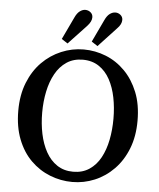

<svg xmlns="http://www.w3.org/2000/svg" viewBox="-60 -942 837 1009"><g transform="rotate(5 358.5 -437.5)"><path d="M359 16Q298 16 241 -6.5Q184 -29 139.5 -73Q95 -117 69.5 -182.5Q44 -248 44 -333Q44 -416 70 -481Q96 -546 140 -590.5Q184 -635 241 -659Q298 -683 359 -683Q420 -683 476.5 -660.5Q533 -638 577 -593.5Q621 -549 647 -484.5Q673 -420 673 -334Q673 -252 647.5 -187Q622 -122 577.5 -76.5Q533 -31 476.5 -7.5Q420 16 359 16ZM359 -38Q408 -38 444 -62Q480 -86 502.5 -127.5Q525 -169 535.5 -222Q546 -275 546 -334Q546 -392 535.5 -445Q525 -498 502.5 -539.5Q480 -581 444 -605Q408 -629 359 -629Q310 -629 274 -605Q238 -581 215 -539.5Q192 -498 181 -445Q170 -392 170 -334Q170 -275 181 -222Q192 -169 215 -127.5Q238 -86 274 -62Q310 -38 359 -38ZM239 -728 295 -846Q306 -870 320.5 -880.5Q335 -891 349 -891Q365 -891 377 -881Q389 -871 389 -855Q389 -844 383.5 -832.5Q378 -821 366 -808L271 -707ZM397 -728 453 -846Q464 -870 478.5 -880.5Q493 -891 508 -891Q523 -891 535 -881Q547 -871 547 -855Q547 -844 541.5 -832.5Q536 -821 523 -808L429 -707Z"/></g></svg>

Font: Source Serif 4 18pt Medium
Style: Regular
Weight: 500
Designer: Frank Grießhammer
Foundry: Adobe Systems Incorporated
Version: Version 4.004;hotconv 1.0.116;makeotfexe 2.5.65601